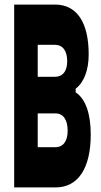

<svg xmlns="http://www.w3.org/2000/svg" viewBox="-20 -820 440 840"><path d="M223 0C322 0 377 -84 377 -232C377 -323 354 -388 311 -416V-432C348 -460 368 -514 368 -582C368 -722 316 -800 221 -800H42V0ZM145 -624H220C255 -624 274 -597 274 -552C274 -509 255 -484 220 -484H145ZM145 -324H222C257 -324 276 -296 276 -248C276 -203 257 -176 222 -176H145Z"/></svg>

Font: Yard Headline
Style: Regular
Weight: 400
Monospace: yes
Designer: Roman Shamin
Foundry: Evil Martians
Version: Version 1.000